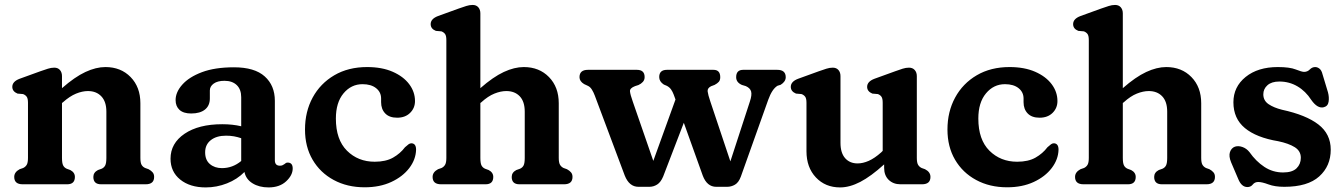

<svg xmlns="http://www.w3.org/2000/svg" viewBox="-20 -764 5574 796"><path d="M237 -448.5V-398.5Q290 -445 334 -465.5Q378 -486 417 -486Q481 -486 521.5 -444.5Q562 -403 562 -336V-109.5Q562 -89 567.2 -80.2Q572.5 -71.5 582 -67.5L596 -62.5Q607 -56.5 613 -49.2Q619 -42 619 -30.5Q619 0 584 0H399Q367 0 367 -30.5Q367 -49 386 -59L401.5 -64.5Q411.5 -69 416.2 -78.2Q421 -87.5 421 -109.5V-301Q421 -342.5 400.2 -364.5Q379.5 -386.5 344.5 -386.5Q321.5 -386.5 295.2 -375.8Q269 -365 241 -340L237 -337V-109.5Q237 -87.5 241.8 -78.2Q246.5 -69 256.5 -64.5L271.5 -59Q290.5 -49 290.5 -30.5Q290.5 0 258.5 0H74Q39 0 39 -30.5Q39 -50.5 61.5 -62.5L76 -67.5Q85.5 -72 90.8 -80.8Q96 -89.5 96 -109.5V-338Q96 -356 90.5 -363.2Q85 -370.5 75.5 -374L52.5 -376Q31 -385 31 -404Q31 -426 61.5 -437.5L147 -468.5Q165.5 -475 178.8 -479.2Q192 -483.5 205 -483.5Q220 -483.5 228.5 -473.8Q237 -464 237 -448.5Z M687 -106Q687 -170 745.2 -209.5Q803.5 -249 901.5 -249Q944.5 -249 980 -240.5V-361Q980 -393.5 961.5 -411.2Q943 -429 910.5 -429Q882 -429 866 -417.5Q850 -406 850 -389V-356Q850 -326 829.8 -309.8Q809.5 -293.5 772.5 -293.5Q740.5 -293.5 724.2 -308.5Q708 -323.5 708 -349Q708 -382 735.8 -413.2Q763.5 -444.5 817.2 -464.8Q871 -485 950 -485Q1035.5 -485 1077.5 -447.2Q1119.5 -409.5 1119.5 -346V-99.5Q1119.5 -77 1140.5 -77Q1147 -77 1151.2 -79Q1155.5 -81 1159 -83.5Q1162 -86 1165 -88Q1168 -90 1172.5 -90Q1193.5 -90 1193.5 -65.5Q1193.5 -37.5 1166.2 -12.2Q1139 13 1093.5 13Q1054.5 13 1027 -4Q999.5 -21 993.5 -51Q963.5 -20.5 921 -3.8Q878.5 13 833 13Q767.5 13 727.2 -19.5Q687 -52 687 -106ZM830.5 -132.5Q830.5 -100.5 850.2 -83.8Q870 -67 900 -67Q944.5 -67 980 -96.5V-191Q965.5 -196 950 -198.8Q934.5 -201.5 917 -201.5Q877.5 -201.5 854 -183Q830.5 -164.5 830.5 -132.5Z M1700.5 -345Q1700.5 -316 1680.2 -296Q1660 -276 1626.5 -276Q1594 -276 1577 -293.8Q1560 -311.5 1560 -340.5V-355.5Q1560 -382 1539.2 -398.5Q1518.5 -415 1483 -415Q1436 -415 1404.2 -377Q1372.5 -339 1372.5 -272.5Q1372.5 -185 1418.5 -139.2Q1464.5 -93.5 1533.5 -93.5Q1579.5 -93.5 1609.5 -110.5Q1639.5 -127.5 1659 -153.5Q1668.5 -162 1674 -166Q1679.5 -170 1686 -170Q1705 -169 1705 -143.5Q1704 -103 1676.8 -67.2Q1649.5 -31.5 1602 -9.5Q1554.5 12.5 1492 12.5Q1419.5 12.5 1363.5 -17.8Q1307.5 -48 1276 -101.8Q1244.5 -155.5 1244.5 -227Q1244.5 -301 1276.2 -359.5Q1308 -418 1366 -452Q1424 -486 1502 -486Q1563.5 -486 1608 -466.5Q1652.5 -447 1676.5 -415Q1700.5 -383 1700.5 -345Z M1971.5 -708.5V-398.5Q2024.5 -445 2068.5 -465.5Q2112.5 -486 2151.5 -486Q2215.5 -486 2256 -444.5Q2296.5 -403 2296.5 -336V-109.5Q2296.5 -89.5 2301.8 -80.8Q2307 -72 2316.5 -67.5L2330.5 -62.5Q2341.5 -56.5 2347.5 -49.2Q2353.5 -42 2353.5 -30.5Q2353.5 0 2318.5 0H2133.5Q2101.5 0 2101.5 -30.5Q2101.5 -49 2120.5 -59L2136 -64.5Q2146 -69 2150.8 -78.2Q2155.5 -87.5 2155.5 -109.5V-301Q2155.5 -343 2134.8 -364.8Q2114 -386.5 2079 -386.5Q2056 -386.5 2029.8 -376Q2003.5 -365.5 1975.5 -340L1971.5 -337V-109.5Q1971.5 -87.5 1976.2 -78.2Q1981 -69 1991 -64.5L2006 -59Q2025 -49 2025 -30.5Q2025 0 1993 0H1808.5Q1773.5 0 1773.5 -30.5Q1773.5 -50.5 1796 -62.5L1810.5 -67.5Q1820 -72 1825.2 -80.8Q1830.5 -89.5 1830.5 -109.5V-598Q1830.5 -616 1825 -623.2Q1819.5 -630.5 1810 -634L1787 -636Q1765.5 -644.5 1765.5 -664Q1765.5 -686 1796 -697.5L1881.5 -728.5Q1900 -735 1913.2 -739.2Q1926.5 -743.5 1939.5 -743.5Q1954.5 -743.5 1963 -733.8Q1971.5 -724 1971.5 -708.5Z M2672 10.5H2627Q2588.5 10.5 2570 -36.5L2446 -367.5Q2441 -381 2434.2 -392Q2427.5 -403 2418.5 -407.5L2401.5 -415.5Q2382.5 -427 2382.5 -444Q2382.5 -474.5 2417.5 -474.5H2620.5Q2652.5 -474.5 2652.5 -444.5Q2652.5 -432.5 2645.2 -424.5Q2638 -416.5 2627 -411.5L2613 -407Q2590.5 -398.5 2591.8 -385.2Q2593 -372 2603.5 -342.5L2688.5 -97L2780.5 -351.5L2773 -372Q2768.5 -384 2762.2 -393Q2756 -402 2745 -408L2732 -413.5Q2713 -426 2713 -444.5Q2713 -474.5 2745 -474.5H2938Q2966 -474.5 2966 -444Q2966 -431.5 2960 -424.8Q2954 -418 2942.5 -412L2928 -406.5Q2912 -398.5 2913.8 -384.8Q2915.5 -371 2925 -343L3008 -95L3089 -343.5Q3098 -370.5 3094 -384.8Q3090 -399 3072 -407L3055.5 -412Q3032 -422.5 3032 -444Q3032 -474.5 3061 -474.5H3202.5Q3237.5 -474.5 3237.5 -444Q3237.5 -425.5 3216.5 -412.5L3203.5 -408.5Q3181 -395 3165 -350.5L3051.5 -32Q3042.5 -7.5 3027.2 1.5Q3012 10.5 2994.5 10.5H2949.5Q2911 10.5 2893.5 -36L2815 -255L2729.5 -32.5Q2719.5 -8.5 2704.5 1Q2689.5 10.5 2672 10.5Z M3323.5 -137V-338Q3323.5 -356 3318 -363.2Q3312.5 -370.5 3303 -374L3280 -376Q3258.5 -385 3258.5 -404Q3258.5 -426 3289 -437.5L3374.5 -468.5Q3393 -475 3406.2 -479.2Q3419.5 -483.5 3432.5 -483.5Q3447.5 -483.5 3456 -473.8Q3464.5 -464 3464.5 -448.5V-172Q3464.5 -130 3483.8 -108.2Q3503 -86.5 3535.5 -86.5Q3557.5 -86.5 3581.8 -97.2Q3606 -108 3633 -132L3639.5 -138.5V-338Q3639.5 -356 3634.2 -363.2Q3629 -370.5 3619.5 -374L3596.5 -376Q3575 -385 3575 -404Q3575 -426 3605.5 -437.5L3691 -468.5Q3709 -475 3722.2 -479.2Q3735.5 -483.5 3748.5 -483.5Q3763.5 -483.5 3772.2 -473.8Q3781 -464 3781 -448.5V-109.5Q3781 -89.5 3786.2 -80.8Q3791.5 -72 3801 -67.5L3815 -62.5Q3837.5 -51 3837.5 -30.5Q3837.5 0 3802.5 0H3713Q3683.5 0 3664.5 -18.2Q3645.5 -36.5 3645.5 -68V-82.5Q3591 -33 3546.8 -10Q3502.5 13 3463 13Q3401.5 13 3362.5 -28.5Q3323.5 -70 3323.5 -137Z M4364 -345Q4364 -316 4343.8 -296Q4323.5 -276 4290 -276Q4257.5 -276 4240.5 -293.8Q4223.5 -311.5 4223.5 -340.5V-355.5Q4223.5 -382 4202.8 -398.5Q4182 -415 4146.5 -415Q4099.5 -415 4067.8 -377Q4036 -339 4036 -272.5Q4036 -185 4082 -139.2Q4128 -93.5 4197 -93.5Q4243 -93.5 4273 -110.5Q4303 -127.5 4322.5 -153.5Q4332 -162 4337.5 -166Q4343 -170 4349.5 -170Q4368.5 -169 4368.5 -143.5Q4367.5 -103 4340.2 -67.2Q4313 -31.5 4265.5 -9.5Q4218 12.5 4155.5 12.5Q4083 12.5 4027 -17.8Q3971 -48 3939.5 -101.8Q3908 -155.5 3908 -227Q3908 -301 3939.8 -359.5Q3971.5 -418 4029.5 -452Q4087.5 -486 4165.5 -486Q4227 -486 4271.5 -466.5Q4316 -447 4340 -415Q4364 -383 4364 -345Z M4635 -708.5V-398.5Q4688 -445 4732 -465.5Q4776 -486 4815 -486Q4879 -486 4919.5 -444.5Q4960 -403 4960 -336V-109.5Q4960 -89.5 4965.2 -80.8Q4970.5 -72 4980 -67.5L4994 -62.5Q5005 -56.5 5011 -49.2Q5017 -42 5017 -30.5Q5017 0 4982 0H4797Q4765 0 4765 -30.5Q4765 -49 4784 -59L4799.5 -64.5Q4809.5 -69 4814.2 -78.2Q4819 -87.5 4819 -109.5V-301Q4819 -343 4798.2 -364.8Q4777.5 -386.5 4742.5 -386.5Q4719.5 -386.5 4693.2 -376Q4667 -365.5 4639 -340L4635 -337V-109.5Q4635 -87.5 4639.8 -78.2Q4644.5 -69 4654.5 -64.5L4669.5 -59Q4688.5 -49 4688.5 -30.5Q4688.5 0 4656.5 0H4472Q4437 0 4437 -30.5Q4437 -50.5 4459.5 -62.5L4474 -67.5Q4483.5 -72 4488.8 -80.8Q4494 -89.5 4494 -109.5V-598Q4494 -616 4488.5 -623.2Q4483 -630.5 4473.5 -634L4450.5 -636Q4429 -644.5 4429 -664Q4429 -686 4459.5 -697.5L4545 -728.5Q4563.5 -735 4576.8 -739.2Q4590 -743.5 4603 -743.5Q4618 -743.5 4626.5 -733.8Q4635 -724 4635 -708.5Z M5284 -426Q5252 -426 5234.8 -410.8Q5217.5 -395.5 5217.5 -373Q5217.5 -347 5239.2 -332.2Q5261 -317.5 5295 -309Q5394.5 -287.5 5445.8 -248Q5497 -208.5 5497 -143.5Q5497 -75.5 5449.2 -32.5Q5401.5 10.5 5304.5 10.5Q5265.5 10.5 5238.8 0.5Q5212 -9.5 5196.5 -9.5Q5182 -9.5 5173.8 1Q5165.5 11.5 5151.5 11.5Q5127 11.5 5113.5 -22L5084 -91Q5073.5 -116.5 5079.2 -133.5Q5085 -150.5 5100 -156Q5114.5 -160.5 5131.2 -154.5Q5148 -148.5 5160 -133.5Q5187 -95 5222 -72Q5257 -49 5299.5 -49Q5337.5 -49 5355.2 -66.2Q5373 -83.5 5373 -110Q5373 -138 5347.8 -153.8Q5322.5 -169.5 5279.5 -178.5Q5189 -193.5 5141.2 -233Q5093.5 -272.5 5093.5 -340Q5093.5 -404 5144.2 -445Q5195 -486 5277.5 -486Q5327 -486 5352 -476Q5377 -466 5386.5 -466Q5400.5 -466 5410.2 -476Q5420 -486 5432.5 -486Q5442 -486 5450.5 -479.2Q5459 -472.5 5463 -456L5485.5 -381.5Q5491 -361 5488.2 -342.5Q5485.5 -324 5468.5 -319.5Q5442.5 -312.5 5416.5 -349.5Q5393 -386 5359 -406Q5325 -426 5284 -426Z"/></svg>

Font: Fraunces 9pt SuperSoft SemiBold
Style: Regular
Weight: 600
Version: Version 1.000;[0bf87f6ff]